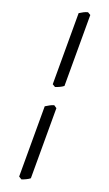

<svg xmlns="http://www.w3.org/2000/svg" viewBox="-200 -850 643 1131"><g transform="rotate(20 122.0 -285.0)"><path d="M156.2 218.8Q146.5 226.6 132.3 233.4Q118.2 240.2 106 244.1L87.9 232.9V-207.5Q102.1 -215.8 112.5 -221.9Q123 -228 138.2 -232.9L156.2 -220.7ZM156.2 -359.9Q146.5 -352.1 132.3 -345.5Q118.2 -338.9 106 -335L87.9 -345.7V-791.5Q102.1 -799.8 112.5 -805.7Q123 -811.5 138.2 -815.4L156.2 -804.7Z"/></g></svg>

Font: Gentium Plus Afr
Style: Regular
Weight: 400
Designer: J. Victor Gaultney, Annie Olsen, Iska Routamaa, Becca Hirsbrunner
Foundry: SIL International
Version: Version 5.000